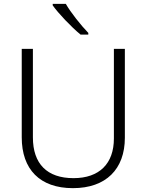

<svg xmlns="http://www.w3.org/2000/svg" viewBox="-20 -968 762 998"><path d="M322 -948H254V-940C283 -899 350 -828 399 -788H439V-797C401 -836 347 -904 322 -948ZM629 -252V-714H572V-248C572 -118 497 -42 362 -42C225 -42 151 -116 151 -254V-714H93V-254C93 -88 187 10 359 10C531 10 629 -89 629 -252Z"/></svg>

Font: Noto Sans Devanagari UI Light
Style: Regular
Weight: 300
Designer: Jelle Bosma - Monotype Design Team
Foundry: Monotype Imaging Inc.
Version: Version 2.004